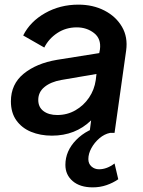

<svg xmlns="http://www.w3.org/2000/svg" viewBox="-20 -573 618 828"><path d="M204 12Q154 12 114 -4.5Q74 -21 50.5 -54Q27 -87 27 -136Q27 -210 82 -255Q137 -300 226 -315L408 -344L411 -360Q417 -406 385.5 -430.5Q354 -455 311 -455Q264 -455 227 -430.5Q190 -406 171 -368L80 -420Q110 -480 174.5 -516.5Q239 -553 318 -553Q381 -553 430.5 -527.5Q480 -502 506 -457.5Q532 -413 524 -355L474 0H366L373 -54Q305 12 204 12ZM145 -142Q145 -111 167.5 -94Q190 -77 227 -77Q270 -77 305.5 -97.5Q341 -118 364 -152Q387 -186 393 -228L396 -254L244 -228Q199 -220 172 -198Q145 -176 145 -142ZM380 235Q325 235 293.5 208Q262 181 262 138Q262 78 308.5 30.5Q355 -17 430 -33H460L455 0Q430 5 408.5 23.5Q387 42 374 66Q361 90 361 113Q361 133 374.5 145Q388 157 407 157Q441 157 474 132L490 200Q467 216 439 225.5Q411 235 380 235Z"/></svg>

Font: Plus Jakarta Sans SemiBold
Style: Italic
Weight: 600
Italic angle: -8°
Designer: Gumpita Rahayu
Foundry: Tokotype
Version: Version 2.071; ttfautohint (v1.8.4.7-5d5b);gftools[0.9.29]